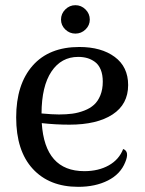

<svg xmlns="http://www.w3.org/2000/svg" viewBox="-20 -703 554 736"><path d="M213.9 -627.9Q213.9 -650.4 230.2 -666.7Q246.6 -683.1 269 -683.1Q291.5 -683.1 307.9 -666.7Q324.2 -650.4 324.2 -627.9Q324.2 -606 307.9 -590.1Q291.5 -574.2 269 -574.2Q246.6 -574.2 230.2 -590.1Q213.9 -606 213.9 -627.9ZM452.1 -131.8Q477.5 -122.6 460 -81.1Q441.9 -35.6 393.8 -11.2Q345.7 13.2 279.8 13.2Q168.9 13.2 105.5 -55.9Q42 -125 42 -252.9Q42 -379.4 105 -451.2Q168 -522.9 284.2 -522.9Q368.2 -522.9 419.7 -484.9Q471.2 -446.8 471.2 -377Q471.2 -303.2 411.4 -264.2Q351.6 -225.1 246.1 -225.1Q192.9 -225.1 140.1 -231Q151.9 -46.9 303.2 -46.9Q357.4 -46.9 397 -69.1Q436.5 -91.3 452.1 -131.8ZM279.8 -484.9Q214.8 -484.9 177.2 -428.7Q139.6 -372.6 139.2 -268.1Q181.2 -264.2 206.1 -264.2Q234.4 -264.2 257.6 -267.3Q280.8 -270.5 303 -279.1Q325.2 -287.6 340.3 -301.3Q355.5 -314.9 364.7 -337.6Q374 -360.4 374 -390.1Q374 -417 366 -436.3Q357.9 -455.6 343.8 -465.8Q329.6 -476.1 314 -480.5Q298.3 -484.9 279.8 -484.9Z"/></svg>

Font: Arima Madurai Medium
Style: Regular
Weight: 500
Designer: Joana Correia and Natanael Gama
Foundry: NDISCOVER
Version: Version 1.019;PS 001.019;hotconv 1.0.88;makeotf.lib2.5.64775